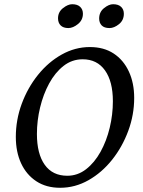

<svg xmlns="http://www.w3.org/2000/svg" viewBox="-20 -878 678 910"><path d="M265 12Q199 12 152 -19Q105 -50 80 -104Q55 -158 55 -229Q55 -310 83 -386Q111 -462 160 -523Q209 -584 272.5 -619.5Q336 -655 406 -655Q472 -655 518.5 -624.5Q565 -594 590.5 -539.5Q616 -485 616 -414Q616 -334 588 -258Q560 -182 511.5 -121Q463 -60 399.5 -24Q336 12 265 12ZM299 -45Q348 -45 388 -76Q428 -107 456.5 -158.5Q485 -210 500 -272.5Q515 -335 515 -398Q515 -492 477.5 -544.5Q440 -597 372 -597Q321 -597 281 -565.5Q241 -534 213 -482.5Q185 -431 170 -368.5Q155 -306 155 -243Q155 -149 192 -97Q229 -45 299 -45ZM499 -745Q474 -745 462 -757.5Q450 -770 450 -790Q450 -821 473 -839.5Q496 -858 516 -858Q541 -858 554 -845.5Q567 -833 567 -813Q567 -782 544 -763.5Q521 -745 499 -745ZM304 -745Q280 -745 267.5 -757.5Q255 -770 255 -791Q255 -821 278.5 -839.5Q302 -858 322 -858Q347 -858 360 -845.5Q373 -833 373 -813Q373 -783 349.5 -764Q326 -745 304 -745Z"/></svg>

Font: Petrona Medium
Style: Italic
Weight: 500
Italic angle: -9°
Designer: Ringo R. Seeber
Foundry: Ringo R. Seeber
Version: Version 2.001; ttfautohint (v1.8.3)